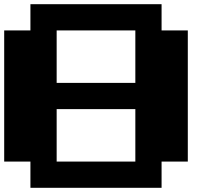

<svg xmlns="http://www.w3.org/2000/svg" viewBox="-20 -1020 1040 915"><path d="M125 -937.5V-1000H437.5H750V-937.5V-875H812.5H875V-562.5V-250H812.5H750V-187.5V-125H437.5H125V-187.5V-250H62.5H0V-562.5V-875H62.5H125ZM625 -750V-875H437.5H250V-750V-625H437.5H625ZM625 -375V-500H437.5H250V-375V-250H437.5H625Z"/></svg>

Font: Press Start 2P
Style: Regular
Weight: 500
Monospace: yes
Version: Version 2.14